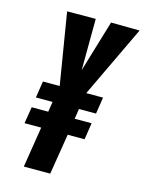

<svg xmlns="http://www.w3.org/2000/svg" viewBox="-108 -768 632 834"><g transform="rotate(15 207.5 -351.0)"><path d="M55 -303.6 66.6 -378.4H142L89.2 -700L217.8 -700.6L216.4 -469.8L286.2 -702.4L414.8 -701L261.4 -378.4H337L325.4 -303.6H248.8L241.6 -257.8H317.8L306.2 -183H230.4L200.8 0H82L111.2 -183H36.2L48.4 -257.8H122.8L130 -303.6Z"/></g></svg>

Font: Georama ExtraCondensed Thin
Style: Italic
Weight: 100
Width: 2
Italic angle: -9°
Designer: Jean-Baptiste Levee
Foundry: Production Type
Version: Version 1.001